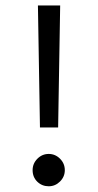

<svg xmlns="http://www.w3.org/2000/svg" viewBox="-20 -667 349 687"><path d="M115.7 -647.5H195.3L188 -210.9H123ZM96.7 -58.1Q96.7 -82 113.8 -99.1Q130.9 -116.2 154.3 -116.2Q177.7 -116.2 194.8 -99.1Q211.9 -82 211.9 -58.1Q211.9 -34.7 194.8 -17.6Q177.7 -0.5 154.3 -0.5Q130.4 -0.5 113.5 -16.8Q96.7 -33.2 96.7 -58.1Z"/></svg>

Font: Vazir Light UI
Style: Light-UI
Weight: 300
Designer: Saber Rastikerdar
Foundry: Saber Rastikerdar
Version: Version 30.0.0